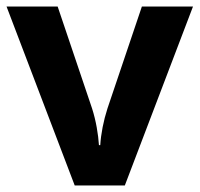

<svg xmlns="http://www.w3.org/2000/svg" viewBox="-20 -659 609 586"><path d="M208 -93H361L569 -639H413L308 -328C296 -291 288 -250 286 -216H282C280 -248 273 -291 261 -328L156 -639H0Z"/></svg>

Font: Noto Sans Telugu UI
Style: Bold
Weight: 700
Designer: Jelle Bosma - Monotype Design Team
Foundry: Monotype Imaging Inc.
Version: Version 2.005